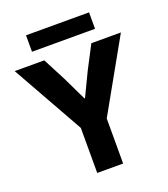

<svg xmlns="http://www.w3.org/2000/svg" viewBox="-161 -1004 973 1115"><g transform="rotate(-20 326.0 -446.5)"><path d="M246.1 -278.3 -2 -719.7H180.7L253.9 -579.1L324.2 -432.6H328.1L398.4 -579.1L471.7 -719.7H654.3L406.2 -278.3V0H246.1ZM130.9 -892.6H520.5V-791H130.9Z"/></g></svg>

Font: Reddit Sans Strawberry ExBold
Style: Regular
Weight: 800
Designer: Stephen Hutchings
Foundry: Reddit
Version: Version 1.013